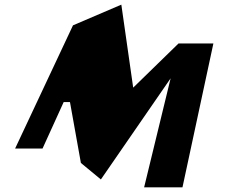

<svg xmlns="http://www.w3.org/2000/svg" viewBox="-20 -806 982 826"><path d="M600 0H765L898 -619H748L553 -429L502 -786L294 -697L45 -167H163L254 -367H281L328 -105L414 -34L714 -469Z"/></svg>

Font: Drag You Down
Style: Regular
Weight: 400
Designer: Robert Jablonski
Foundry: Cannot Into Space Fonts
Version: Version 0.97